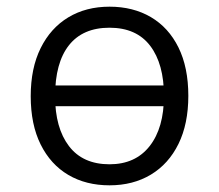

<svg xmlns="http://www.w3.org/2000/svg" viewBox="-20 -543 656 575"><path d="M125 -225V-287H491V-225ZM308 12Q237.5 12 184.5 -19.2Q131.5 -50.5 101.8 -110.2Q72 -170 72 -255Q72 -339 101.8 -399Q131.5 -459 184.5 -491Q237.5 -523 308 -523Q378.5 -523 431.8 -491.8Q485 -460.5 514.5 -400.8Q544 -341 544 -256Q544 -172 514.5 -112Q485 -52 431.8 -20Q378.5 12 308 12ZM308 -51Q385.5 -51 428.2 -105.5Q471 -160 471 -256Q471 -351.5 429.8 -405.8Q388.5 -460 308 -460Q228 -460 186.5 -407.5Q145 -355 145 -255Q145 -160 186.5 -105.5Q228 -51 308 -51Z"/></svg>

Font: Overpass Mono Light
Style: Regular
Weight: 300
Monospace: yes
Designer: Delve Withrington, Dave Bailey
Foundry: Delve Fonts LLC
Version: Version 4.000